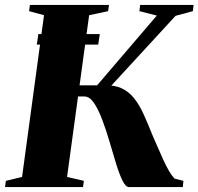

<svg xmlns="http://www.w3.org/2000/svg" viewBox="-34 -763 809 783"><path d="M116 -581 122.5 -624H373L366.5 -581ZM492 0Q478.5 0 465.5 -26.5Q452.5 -53 439.5 -95.2Q426.5 -137.5 412.8 -184.8Q399 -232 383.2 -274Q367.5 -316 349.5 -342.8Q331.5 -369.5 310.5 -369.5H215.5L220.5 -415H362L605.5 -699.5L534.5 -717.5L537.5 -743H755.5L752.5 -717.5L682 -698.5L375.5 -365.5L387 -414.5Q431 -417 460.8 -403.5Q490.5 -390 512.5 -362.8Q534.5 -335.5 552.2 -296Q570 -256.5 589.5 -207.5Q600.5 -183 611.5 -157.5Q622.5 -132 633.2 -108.5Q644 -85 655.2 -65.8Q666.5 -46.5 678 -34.5L714 -25.5L711.5 0ZM-13.5 0 -10 -25.5 56 -41.5 145.5 -701 84.5 -717.5 88 -743H410.5L407 -717.5L329.5 -701L239.5 -41.5L308 -25.5L304.5 0Z"/></svg>

Font: Merriweather 120pt Black
Style: Italic
Weight: 900
Italic angle: -7.8°
Version: Version 2.101